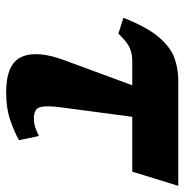

<svg xmlns="http://www.w3.org/2000/svg" viewBox="-8 -568 586 609"><g transform="rotate(90 284.5 -263.0)"><path d="M272 10Q182 10 160 -39Q138 -88 171 -176L250 -390H174Q150 -390 131.5 -382Q113 -374 86 -346L36 -362Q66 -438 98 -475Q130 -512 164 -524Q198 -536 234 -536H569L524 -390H350L320 -164Q314 -120 319 -99Q324 -78 355 -78Q371 -78 384 -82.5Q397 -87 411 -94L424 -31Q403 -18 363.5 -4Q324 10 272 10Z"/></g></svg>

Font: Noto Serif SemiCondensed ExtraBold
Style: Italic
Weight: 800
Width: 4
Italic angle: -12°
Designer: Monotype Design Team
Foundry: Monotype Imaging Inc.
Version: Version 2.014; ttfautohint (v1.8.4.7-5d5b)